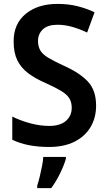

<svg xmlns="http://www.w3.org/2000/svg" viewBox="-20 -744 552 985"><path d="M473 -202Q473 -140 444.5 -92Q416 -44 362 -17Q308 10 232 10Q119 10 43 -27V-146Q85 -125 135 -111.5Q185 -98 232 -98Q289 -98 318.5 -124Q348 -150 348 -191Q348 -219 336 -239Q324 -259 294.5 -277Q265 -295 214 -318Q161 -341 124.5 -368.5Q88 -396 69 -434.5Q50 -473 50 -530Q49 -621 111.5 -672.5Q174 -724 275 -724Q331 -724 378.5 -712Q426 -700 465 -681L427 -577Q390 -595 351 -606Q312 -617 275 -617Q225 -617 200 -593.5Q175 -570 175 -534Q175 -505 187 -485Q199 -465 228 -447.5Q257 -430 307 -407Q388 -371 430.5 -326Q473 -281 473 -202ZM318 71Q308 105 288 146Q268 187 243 221H171V208Q177 190 183.5 163.5Q190 137 195.5 109Q201 81 202 61H318Z"/></svg>

Font: Noto Sans Lao UI SemCond SemBd
Style: Regular
Weight: 600
Width: 4
Designer: Monotype Design Team
Foundry: Monotype Imaging Inc.
Version: Version 2.000; ttfautohint (v1.8.4.7-5d5b)